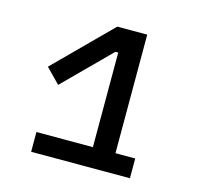

<svg xmlns="http://www.w3.org/2000/svg" viewBox="-79 -573 678 657"><g transform="rotate(15 260.0 -245.0)"><path d="M435 0H85V-70H285V-405H275L115 -245L65 -296L259 -490H365V-70H435Z"/></g></svg>

Font: Iceland
Style: Regular
Weight: 400
Designer: Cyreal (www.cyreal.org)
Foundry: Cyreal (www.cyreal.org)
Version: Version 1.001